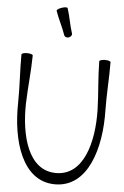

<svg xmlns="http://www.w3.org/2000/svg" viewBox="-71 -1185 823 1271"><g transform="rotate(5 340.0 -549.5)"><path d="M255 -1108C273 -1055 301 -1005 319 -952C323 -941 337 -935 351 -940C364 -945 373 -957 369 -968C351 -1022 344 -1078 326 -1132C324 -1138 307 -1138 287 -1131C267 -1125 253 -1114 255 -1108ZM48 -800C47 -694 56 -587 54 -481C48 -227 126 37 344 37C562 37 640 -227 634 -481C632 -587 641 -694 640 -800C640 -807 623 -812 603 -812C582 -812 565 -806 565 -800C566 -693 579 -586 582 -479C587 -264 528 -38 344 -38C160 -38 101 -264 106 -479C109 -586 122 -693 123 -800C123 -806 106 -812 85 -812C65 -812 48 -807 48 -800Z"/></g></svg>

Font: Nupuram Light
Style: Regular
Weight: 300
Designer: Santhosh Thottingal (santhosh.thottingal@gmail.com)
Foundry: SMC
Version: Version 1.000